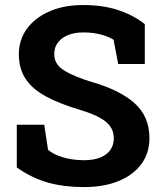

<svg xmlns="http://www.w3.org/2000/svg" viewBox="-20 -741 649 771"><path d="M317.4 10.3Q238.8 10.3 174.3 -7.3Q109.9 -24.9 47.4 -68.4V-240.2H157.7L172.9 -139.2Q194.8 -120.6 233.4 -109.1Q272 -97.7 317.4 -97.7Q356 -97.7 382.6 -108.4Q409.2 -119.1 423.1 -138.9Q437 -158.7 437 -185.5Q437 -210.9 424.6 -230.7Q412.1 -250.5 383.5 -266.8Q355 -283.2 306.2 -298.3Q221.7 -323.2 166.3 -352.8Q110.8 -382.3 83.3 -423.6Q55.7 -464.8 55.7 -522.9Q55.7 -580.6 87.6 -624.8Q119.6 -668.9 176.3 -694.3Q232.9 -719.7 307.1 -720.7Q389.2 -721.7 452.4 -701.2Q515.6 -680.7 561.5 -644V-483.9H454.6L436 -581.5Q417.5 -593.3 386 -602.1Q354.5 -610.8 314.5 -610.8Q280.3 -610.8 254.2 -600.6Q228 -590.3 212.9 -570.8Q197.8 -551.3 197.8 -523.4Q197.8 -499.5 210.9 -481.7Q224.1 -463.9 255.1 -448Q286.1 -432.1 340.8 -414.1Q458.5 -381.3 519.3 -327.6Q580.1 -273.9 580.1 -186.5Q580.1 -126 547.4 -81.8Q514.6 -37.6 455.6 -13.7Q396.5 10.3 317.4 10.3Z"/></svg>

Font: Robotiche
Style: Bold
Weight: 700
Designer: Google
Version: Version 2.001